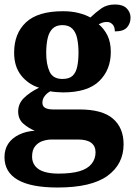

<svg xmlns="http://www.w3.org/2000/svg" viewBox="-21 -600 605 856"><path d="M235.7 236Q117 236 58 201.7Q-1 167.3 -1 100.8Q-1 66 15.5 41Q32 16 63.5 0.5Q95 -15 134 -17Q107 -28 83.5 -48.2Q60 -68.5 60 -103.2Q60 -137 84.5 -162Q109 -187 153 -209Q105 -224 73.5 -263.5Q42 -303 42 -365.1Q42 -451 95 -500.5Q148 -550 260 -550Q297.7 -550 328.9 -542.2Q360.1 -534.4 382 -522Q406 -545 430.8 -562.5Q455.7 -580 491.8 -580Q527 -580 544 -562.5Q561 -545 561 -521.5Q561 -496 545.5 -478Q530 -460 491 -460Q491 -481 480.5 -491.5Q469.9 -502 457 -502Q444 -502 435.5 -499Q427 -496 419 -492Q443 -472 458 -442Q473 -412 473 -368Q473 -289 421.4 -238.5Q369.8 -188 259.6 -188Q249 -188 230 -189.5Q211 -191 204 -193Q191 -187.3 179.5 -173.4Q168 -159.4 168 -142Q168 -126 180.5 -119Q193 -112 217 -112H334Q435 -112 482.5 -71Q530 -30 530 43Q530 132 458.1 184Q386.3 236 235.7 236ZM239 174Q296.5 174 332.7 163.5Q369 153 387 130.9Q405 108.8 405 79Q405 51.4 385.7 36.7Q366.4 22 327 22H209Q190 22 170 28.4Q149.9 34.7 136 51.4Q122 68 122 98.7Q122 123 136 140.5Q150 158 176.6 166Q203.2 174 239 174ZM257 -248Q288 -248 303 -262.5Q318 -277 323.5 -304Q329 -331 329 -365Q329 -399.7 323.2 -427.8Q317.5 -455.9 301.7 -471.9Q286 -488 256.9 -488Q229 -488 213 -472Q197 -456 191 -427.5Q185 -399 185 -364Q185 -313.5 200 -280.7Q215 -248 257 -248Z"/></svg>

Font: Noto Serif Hentaigana EL
Style: Regular
Weight: 400
Designer: Kazuhiro Yamada
Foundry: nipponia
Version: Version 1.000